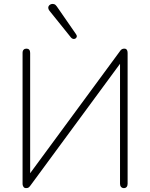

<svg xmlns="http://www.w3.org/2000/svg" viewBox="-20 -961 772 987"><path d="M114 6Q110 6 106.5 4.5Q103 3 101 0Q99 -3 97.5 -7Q96 -11 96 -17V-689Q96 -700 101.5 -705.5Q107 -711 116 -711Q125 -711 130 -705.5Q135 -700 135 -689V-42H114L596 -697Q601 -705 606.5 -708Q612 -711 619 -711Q625 -711 628.5 -708.5Q632 -706 634 -701Q636 -696 636 -688V-16Q636 -6 631 0Q626 6 617 6Q608 6 602.5 0Q597 -6 597 -16V-663H619L137 -8Q132 -1 127.5 2.5Q123 6 114 6ZM345 -768 234 -906Q228 -914 228 -921Q228 -928 232.5 -933Q237 -938 244 -940Q251 -942 258.5 -939.5Q266 -937 272 -928L371 -785Q376 -778 374.5 -772Q373 -766 368 -763Q363 -760 356.5 -761Q350 -762 345 -768Z"/></svg>

Font: Nunito ExtraLight
Style: Regular
Weight: 200
Designer: Vernon Adams
Foundry: Vernon Adams
Version: Version 3.602;April 4, 2023;FontCreator 14.0.0.2856 64-bit